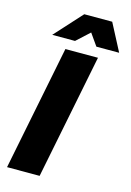

<svg xmlns="http://www.w3.org/2000/svg" viewBox="-135 -976 710 1042"><g transform="rotate(15 220.5 -455.0)"><path d="M197 0H14L154 -701H337ZM441 -757H313L266 -824L193 -757H65L204 -910H361Z"/></g></svg>

Font: Argentum Novus
Style: Bold Italic
Weight: 700
Designer: Julieta Ulanovsky (font) & Cristiano Sobral (main changes)
Foundry: Julieta Ulanovsky (font) & Cristiano Sobral (main changes)
Version: Version 3.00;November 27, 2020;FontCreator 13.0.0.2655 64-bi